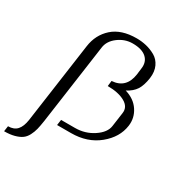

<svg xmlns="http://www.w3.org/2000/svg" viewBox="-288 -897 1172 1253"><g transform="rotate(30 297.5 -271.0)"><path d="M370.1 -708Q311.5 -708 262.7 -671.4Q213.9 -634.8 207 -583L189.5 -458L122.1 20.5Q116.2 59.6 109.9 85.4Q103.5 111.3 90.3 136.7Q77.1 162.1 57.1 176.3Q37.1 190.4 4.9 199.2Q-27.3 208 -71.3 208L-65.4 167Q-21.5 167 2 141.1Q25.4 115.2 33.2 62.5L106.4 -458L118.2 -542Q130.9 -633.8 195.8 -691.9Q260.7 -750 376 -750Q413.1 -750 448.7 -741.7Q484.4 -733.4 518.1 -714.4Q551.8 -695.3 569.3 -657.7Q586.9 -620.1 580.1 -569.3V-568.4Q571.3 -508.8 549.8 -475.6Q528.3 -442.4 483.4 -418.9Q553.7 -398.4 588.9 -345.2Q624 -292 615.2 -229.5Q602.5 -136.7 519 -68.4Q435.5 0 312.5 0H208L213.9 -42H318.4Q394.5 -42 456.1 -83Q517.6 -124 524.4 -175.8L539.1 -280.3Q546.9 -330.1 497.6 -357.9Q448.2 -385.7 367.2 -385.7L372.1 -426.8Q477.5 -433.6 494.1 -545.9L500 -593.8Q507.8 -646.5 474.1 -677.2Q440.4 -708 370.1 -708Z"/></g></svg>

Font: okolaks
Style: RegularItalic
Weight: 500
Italic angle: -8°
Version: Version 000.6.0